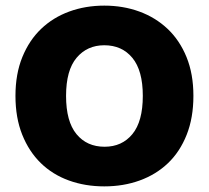

<svg xmlns="http://www.w3.org/2000/svg" viewBox="-20 -645 743 683"><path d="M668 -304Q668 -226 644 -165.5Q620 -105 577.5 -64.5Q535 -24 477 -3Q419 18 351 18Q283 18 225 -3Q167 -24 125 -65Q83 -106 59 -166Q35 -226 35 -304Q35 -382 59.5 -442Q84 -502 126.5 -542.5Q169 -583 226.5 -604Q284 -625 351 -625Q418 -625 475.5 -604Q533 -583 576 -542.5Q619 -502 643.5 -442Q668 -382 668 -304ZM488 -304Q488 -394 451 -439Q414 -484 351 -484Q290 -484 252.5 -439.5Q215 -395 215 -304Q215 -213 252 -168Q289 -123 352 -123Q414 -123 451 -168Q488 -213 488 -304Z"/></svg>

Font: Baloo Thambi 2 ExtraBold
Style: Regular
Weight: 800
Designer: Aadarsh Rajan and Ek Type
Foundry: Ek Type
Version: Version 1.640;hotconv 1.0.111;makeotfexe 2.5.65597; ttfautoh